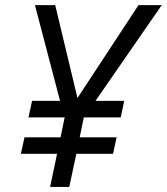

<svg xmlns="http://www.w3.org/2000/svg" viewBox="-20 -734 655 754"><path d="M284.2 -349.1 523.9 -713.9H615.2L355 -337.9H467.8L454.1 -272.9H309.1L293 -194.8H438L423.8 -129.9H279.8L252 0H176.8L204.1 -129.9H62L76.2 -194.8H217.8L233.9 -272.9H91.8L106 -337.9H215.8L117.2 -713.9H196.8Z"/></svg>

Font: CAA NEO Sans
Style: Italic
Weight: 400
Italic angle: -12°
Version: Version 1.10